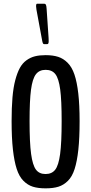

<svg xmlns="http://www.w3.org/2000/svg" viewBox="-20 -1007 491 1034"><path d="M216.3 -769.5Q210.4 -769.5 207 -788.6L176.3 -955.1Q174.3 -966.8 174.3 -973.1Q174.3 -986.8 179.2 -986.8H219.2Q224.6 -986.8 227.3 -981.2Q230 -975.6 231 -960L241.7 -802.2Q242.2 -795.4 242.2 -785.2Q242.2 -769.5 234.9 -769.5ZM225.1 -69.8Q259.3 -69.8 277.3 -93Q295.4 -116.2 303.7 -177Q312 -237.8 312 -354.5Q312 -467.3 304.2 -525.4Q296.4 -583.5 278.6 -607.2Q260.7 -630.9 225.6 -630.9Q191.4 -630.9 173.1 -606.7Q154.8 -582.5 147 -523.9Q139.2 -465.3 139.2 -354.5Q139.2 -238.8 147.5 -178Q155.8 -117.2 173.6 -93.5Q191.4 -69.8 225.1 -69.8ZM225.6 7.3Q185.1 7.3 157 -1.5Q128.9 -10.3 106 -33.4Q83 -56.6 69.8 -97.7Q56.6 -138.7 49.6 -201.4Q42.5 -264.2 42.5 -354.5Q42.5 -426.8 47.1 -481.4Q51.8 -536.1 62.3 -575.7Q72.8 -615.2 86.9 -641.1Q101.1 -667 122.6 -682.4Q144 -697.8 168.5 -703.9Q192.9 -710 225.6 -710Q265.1 -710 293.2 -700.9Q321.3 -691.9 344.2 -668.9Q367.2 -646 380.9 -605.7Q394.5 -565.4 401.6 -503.7Q408.7 -441.9 408.7 -354.5Q408.7 -263.7 401.9 -200.7Q395 -137.7 381.8 -96.7Q368.7 -55.7 345.7 -33Q322.8 -10.3 294.7 -1.5Q266.6 7.3 225.6 7.3Z"/></svg>

Font: BenchNine
Style: Bold
Weight: 700
Version: Version 1 ; ttfautohint (v0.92.18-e454-dirty) -l 8 -r 50 -G 